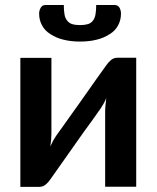

<svg xmlns="http://www.w3.org/2000/svg" viewBox="-20 -743 623 764"><path d="M446.8 -513.2H522V0H398.4V-299.3Q398.4 -311.5 399.9 -325.2Q400.9 -338.9 402.8 -352.5Q395 -333 380.9 -312Q380.4 -311.5 371.1 -298.3Q351.6 -271 348.1 -265.6Q344.2 -260.3 315.4 -220.7Q310.5 -213.9 298.1 -196.3Q285.6 -178.7 278.8 -168.9Q204.6 -63.5 180.7 -29.8Q173.8 -19 162.6 -9.3Q151.4 0.5 136.7 0.5H61V-512.7H184.6V-212.9Q184.6 -205.6 183.6 -188Q181.6 -169.4 180.2 -160.2Q190.4 -183.6 202.1 -200.7L203.1 -202.1Q204.1 -203.6 206.5 -207Q209 -210.4 211.4 -213.9Q212.4 -215.3 220.9 -227.1Q229.5 -238.8 234.9 -246.6Q238.8 -252.4 267.1 -292Q273.9 -301.3 286.1 -318.6Q298.3 -335.9 303.7 -343.3Q372.1 -440.9 402.3 -482.4Q408.7 -492.7 420.9 -503.4Q432.1 -513.2 446.8 -513.2ZM329.6 -647Q341.8 -650.4 349.6 -660.6Q356.9 -669.4 359.9 -685.1Q362.8 -701.2 362.8 -723.1H436Q448.7 -723.1 455.6 -712.4Q461.4 -701.2 461.4 -688.5Q461.4 -663.6 450.2 -642.6Q439.5 -621.6 417 -607.4Q392.6 -591.8 365.7 -585.4Q336.4 -577.6 298.3 -577.6Q260.7 -577.6 231.4 -585.4Q204.6 -591.8 180.2 -607.4Q157.7 -621.6 147 -642.6Q135.7 -663.6 135.7 -688.5Q135.7 -701.7 142.1 -712.4Q148.4 -723.1 161.1 -723.1H233.9Q233.9 -701.2 236.8 -685.1Q239.3 -670.4 247.6 -660.6Q255.4 -650.4 267.6 -647Q280.3 -643.1 298.3 -643.1Q316.4 -643.1 329.6 -647Z"/></svg>

Font: Lato-SemiBold
Style: Bold
Weight: 500
Designer: Lukasz Dziedzic with Adam Twardoch and Botio Nikoltchev
Foundry: tyPoland Lukasz Dziedzic
Version: ""